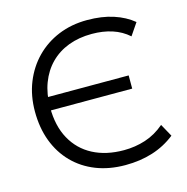

<svg xmlns="http://www.w3.org/2000/svg" viewBox="-107 -817 910 934"><g transform="rotate(-15 348.0 -350.0)"><path d="M412 15Q330.5 15 264.5 -11Q198.5 -37 151 -85.5Q103.5 -134 78.2 -201.2Q53 -268.5 53 -350.5Q53 -430 79.5 -496.2Q106 -562.5 154.2 -611.8Q202.5 -661 268.2 -688Q334 -715 412.5 -715Q487 -715 544.5 -696.2Q602 -677.5 643 -643.5L601.5 -582.5Q566 -614 519.8 -629Q473.5 -644 417.5 -644Q352 -644 299 -623.8Q246 -603.5 208.2 -565.2Q170.5 -527 150 -472.8Q129.5 -418.5 129.5 -351Q129.5 -257.5 165.8 -191.8Q202 -126 268 -91.5Q334 -57 423.5 -57Q480.5 -57 532.2 -73.8Q584 -90.5 629 -129L664 -65.5Q612 -24.5 549.2 -4.8Q486.5 15 412 15ZM113 -336V-402.5H539V-336Z"/></g></svg>

Font: Geologica Cursive ExtraLight
Style: Regular
Weight: 250
Designer: Sindre Bremnes, Frode Helland
Foundry: Monokrom Skriftforlag AS
Version: Version 1.010;gftools[0.9.28]